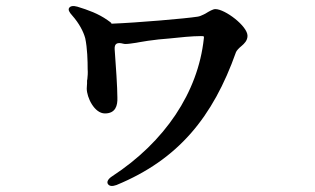

<svg xmlns="http://www.w3.org/2000/svg" viewBox="-20 -555 1040 633"><path d="M208 -529C204 -523 208 -515 218 -504C241 -478 255 -451 261 -429C268 -396 269 -354 269 -327C270 -315 269 -304 268 -294C267 -292 267 -289 267 -286V-279C267 -275 266 -270 266 -263C266 -234 291 -181 326 -181C361 -181 368 -207 367 -233C367 -266 362 -340 358 -393C357 -412 367 -416 386 -411C389 -410 392 -410 395 -410C403 -410 415 -412 429 -414L440 -416C456 -419 477 -422 503 -425L537 -428C573 -432 615 -436 642 -436C653 -436 653 -436 652 -428C633 -250 523 -87 350 26C336 35 331 45 336 52C341 59 350 60 364 55C568 -29 682 -169 758 -383C760 -388 767 -396 777 -404C785 -411 796 -421 796 -437C796 -469 722 -525 690 -525C682 -525 670 -518 657 -510L651 -507C644 -504 639 -501 631 -500C594 -494 430 -480 350 -477H349V-476C348 -476 348 -476 348 -477L347 -479C346 -480 343 -483 334 -489C304 -510 271 -522 235 -533C221 -537 212 -535 208 -529Z"/></svg>

Font: 寒蝉锦书宋Pro Soft
Style: Regular
Weight: 700
Designer: 寒蝉锦书宋{Warren} 思源宋体{Ryoko NISHIZUKA 西塚涼子 (kana & ideographs); Frank Grießhammer (Latin, Greek & Cyrillic); Wenlong ZHANG 
Foundry: Adobe & ChillType
Version: Version 2.000;Glyphs 3.1.1 (3135)